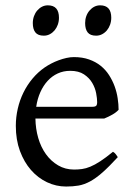

<svg xmlns="http://www.w3.org/2000/svg" viewBox="-20 -682 502 717"><path d="M242.2 -417.5Q216.8 -417.5 195.6 -407.7Q174.3 -397.9 158 -380.1Q141.6 -362.3 130.6 -337.6Q119.6 -313 115.2 -283.2H324.2Q335.4 -283.2 339.1 -286.9Q342.8 -290.5 342.8 -300.8Q342.8 -314 339.1 -333.7Q335.4 -353.5 324.5 -372.3Q313.5 -391.1 293.7 -404.3Q273.9 -417.5 242.2 -417.5ZM422.9 -272Q414.1 -262.2 399.4 -253.9Q384.8 -245.6 369.1 -239.3H112.3Q112.8 -201.2 122.8 -166.7Q132.8 -132.3 151.6 -106.2Q170.4 -80.1 197 -64.5Q223.6 -48.8 256.8 -48.8Q272 -48.8 286.4 -50.8Q300.8 -52.7 317.4 -59.6Q334 -66.4 354.2 -79.6Q374.5 -92.8 401.9 -115.2Q408.2 -111.8 412.8 -105.5Q417.5 -99.1 419.9 -95.2Q387.2 -59.6 362.5 -37.8Q337.9 -16.1 316.2 -4.4Q294.4 7.3 273.2 11Q252 14.6 227.1 14.6Q189.5 14.6 155.5 -1.5Q121.6 -17.6 95.7 -47.1Q69.8 -76.7 54.4 -118.4Q39.1 -160.2 39.1 -211.9Q39.1 -244.6 46.4 -276.4Q53.7 -308.1 67.6 -336.4Q81.5 -364.7 101.6 -388.7Q121.6 -412.6 147 -430.2Q157.7 -437.5 171.1 -444.6Q184.6 -451.7 199.2 -457Q213.9 -462.4 228.3 -465.6Q242.7 -468.8 255.9 -468.8Q287.6 -468.8 312.5 -460Q337.4 -451.2 356 -436.3Q374.5 -421.4 387.2 -401.6Q399.9 -381.8 408 -359.9Q416 -337.9 419.4 -315.2Q422.9 -292.5 422.9 -272ZM395.5 -615.7Q395.5 -602.1 391.1 -589.8Q386.7 -577.6 379.2 -568.6Q371.6 -559.6 361.3 -554.2Q351.1 -548.8 338.9 -548.8Q316.9 -548.8 307.4 -561Q297.9 -573.2 297.9 -595.7Q297.9 -609.4 302.2 -621.6Q306.6 -633.8 314.5 -642.8Q322.3 -651.9 332.3 -657Q342.3 -662.1 354 -662.1Q395.5 -662.1 395.5 -615.7ZM200.2 -615.7Q200.2 -602.1 195.8 -589.8Q191.4 -577.6 183.8 -568.6Q176.3 -559.6 166 -554.2Q155.8 -548.8 143.6 -548.8Q121.6 -548.8 112.1 -561Q102.5 -573.2 102.5 -595.7Q102.5 -609.4 106.9 -621.6Q111.3 -633.8 119.1 -642.8Q127 -651.9 137 -657Q147 -662.1 158.7 -662.1Q200.2 -662.1 200.2 -615.7Z"/></svg>

Font: Gentium Plus Am
Style: Regular
Weight: 400
Designer: J. Victor Gaultney, Annie Olsen, Iska Routamaa, Becca Hirsbrunner
Foundry: SIL International
Version: Version 5.000